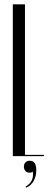

<svg xmlns="http://www.w3.org/2000/svg" viewBox="-20 -719 224 884"><path d="M95 -699V-6H182V0H39V-699ZM131 71Q126 76 115 76Q104 76 97 68Q90 60 90 48Q90 36 97.5 28.5Q105 21 117 21Q147 21 147 65Q147 92 135 114Q123 136 100 145L98 140Q138 117 131 71Z"/></svg>

Font: Moniqa Cond Display
Style: Regular
Weight: 400
Width: 3
Designer: Rajesh Rajput
Foundry: Rajesh Rajput
Version: Version 1.000